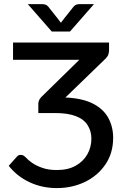

<svg xmlns="http://www.w3.org/2000/svg" viewBox="-20 -930 628 957"><path d="M263.5 7.5Q190 7.5 127.8 -21.5Q65.5 -50.5 23.5 -103.5L65 -150Q70.5 -156 75 -157Q79.5 -158 83 -158Q88.5 -158 93.8 -156.2Q99 -154.5 108 -146Q118.5 -133.5 139 -119Q159.5 -104.5 190.5 -93.5Q221.5 -82.5 263 -82.5Q319 -82.5 357.2 -104Q395.5 -125.5 415.5 -161Q435.5 -196.5 435.5 -238.5Q435.5 -275.5 418 -304Q380.5 -366.5 256 -366.5H171V-412Q171 -431 186.5 -447L375.5 -632H45V-718H523.5V-679Q523.5 -670 520.5 -659.8Q517.5 -649.5 507.5 -639L306 -444Q390.5 -440.5 443.2 -413.5Q496 -386.5 520 -342Q544 -297.5 544 -243.5Q544 -166.5 505.2 -110Q466.5 -53.5 402.8 -23Q339 7.5 263.5 7.5ZM329 -773H238L118.5 -909.5H189.5Q196 -909.5 204.5 -907.5Q213 -905.5 220.5 -897Q277.5 -825.5 283.5 -816.5Q289.5 -825.5 346.5 -896.5Q354 -905.5 362.5 -907.5Q371 -909.5 377.5 -909.5H448.5Z"/></svg>

Font: Verano Sans Medium
Style: Regular
Weight: 500
Designer: Lukasz Dziedzic with Adam Twardoch and Botio Nikoltchev
Foundry: tyPoland Lukasz Dziedzic
Version: Version 3.001;December 28, 2019;FontCreator 12.0.0.2547 64-b